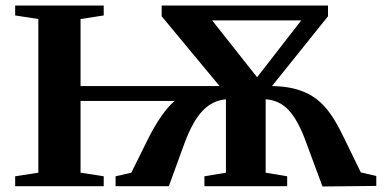

<svg xmlns="http://www.w3.org/2000/svg" viewBox="-20 -674 1399 696"><path d="M1344 0 1149 2 1090 -157Q1062 -236 1027 -274Q993 -311 943 -314V-48L1021 -35V1H721V-35L799 -48V-314Q750 -310 714 -272Q679 -235 650 -158L592 1H399V-35L456 -48L514 -165Q564 -266 613 -308H272V-48L356 -35V1H35V-35L119 -48V-605L35 -618V-654H356V-618L272 -605V-362H776L566 -615V-654H1169V-615L966 -362Q1033 -361 1079 -342Q1125 -324 1159 -285Q1193 -247 1231 -166L1288 -49L1344 -36ZM912 -394 1072 -600H749Z"/></svg>

Font: Libra Serif Modern
Style: Bold
Weight: 700
Designer: Stefan Peev, Context Ltd
Foundry: Ascender Corporation
Version: Version 1.000